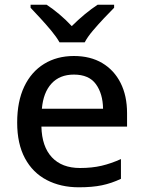

<svg xmlns="http://www.w3.org/2000/svg" viewBox="-20 -786 609 816"><path d="M294 -548Q364 -548 414.5 -518Q465 -488 492.5 -433.5Q520 -379 520 -305V-248H156Q158 -163 200.5 -117.5Q243 -72 320 -72Q371 -72 411.5 -81.5Q452 -91 494 -110V-26Q454 -7 413 1.5Q372 10 315 10Q238 10 178.5 -21Q119 -52 86 -113.5Q53 -175 53 -265Q53 -355 83 -418Q113 -481 167.5 -514.5Q222 -548 294 -548ZM294 -469Q234 -469 199 -431Q164 -393 158 -324H418Q417 -388 387.5 -428.5Q358 -469 294 -469ZM233 -606Q220 -629 198 -655.5Q176 -682 152 -708Q128 -734 110 -753V-766H178Q204 -749 232 -725.5Q260 -702 285 -675Q312 -702 340.5 -725.5Q369 -749 395 -766H465V-753Q446 -734 421.5 -708Q397 -682 374.5 -655.5Q352 -629 340 -606Z"/></svg>

Font: Noto Sans New Tai Lue Medium
Style: Regular
Weight: 500
Version: Version 2.003